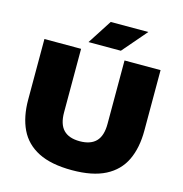

<svg xmlns="http://www.w3.org/2000/svg" viewBox="-134 -1073 1146 1204"><g transform="rotate(15 439.0 -470.5)"><path d="M441 10Q305.5 10 222 -32.5Q138.5 -75 100.2 -155Q62 -235 62 -347V-740H300V-328Q300 -251 335.2 -214.5Q370.5 -178 441 -178Q511.5 -178 546.8 -214.5Q582 -251 582 -328V-740H816V-347Q816 -235 777.8 -155Q739.5 -75 656.8 -32.5Q574 10 441 10ZM334 -793 436 -951H680L544 -793Z"/></g></svg>

Font: Encode Sans SC Expanded Black
Style: Regular
Weight: 900
Width: 7
Designer: Multiple Designers
Foundry: Impallari Type
Version: Version 3.002